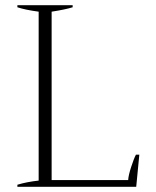

<svg xmlns="http://www.w3.org/2000/svg" viewBox="-20 -720 602 740"><path d="M47 -8Q83 -19 129 -24V-675Q77 -682 47 -692V-700H260V-692Q231 -683 179 -675V-26H474Q475 -44 485.5 -76.5Q496 -109 504 -124H517L505 0H47Z"/></svg>

Font: Trirong ExtraLight
Style: Regular
Weight: 275
Designer: Katatrad Team
Foundry: CadsonDemak
Version: Version 1.001